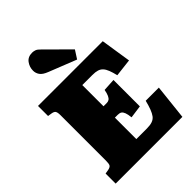

<svg xmlns="http://www.w3.org/2000/svg" viewBox="-271 -1100 1229 1229"><g transform="rotate(-45 343.5 -485.5)"><path d="M36 0V-91L65 -96Q84 -100 90 -109.5Q96 -119 96 -149V-560Q96 -586 89 -595.5Q82 -605 62 -608L36 -612V-703H622L654 -497L534 -483Q526 -516 517.5 -538Q509 -560 497 -573Q485 -586 467.5 -591.5Q450 -597 422 -597H331V-405H359Q373 -405 382 -411Q391 -417 398 -432Q405 -447 410 -474L495 -479V-240L408 -228Q405 -257 399 -273Q393 -289 383.5 -295.5Q374 -302 357 -302H331V-108H428Q457 -108 476.5 -115Q496 -122 507.5 -137.5Q519 -153 528.5 -178Q538 -203 547 -239H666L640 0ZM423 -736 236 -810Q200 -824 186.5 -843Q173 -862 173 -885Q173 -918 192.5 -944.5Q212 -971 250 -971Q263 -971 276 -966.5Q289 -962 305 -945L459 -792Z"/></g></svg>

Font: Literata 18pt Black
Style: Regular
Weight: 900
Designer: Latin by Veronika Burian and Jose Scaglione. Greek by Irene Vlachou. Cyrillic by Vera Evstafieva.
Foundry: TypeTogether
Version: Version 3.103;gftools[0.9.29]